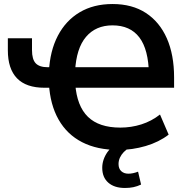

<svg xmlns="http://www.w3.org/2000/svg" viewBox="-20 -735 942 954"><path d="M568 10Q463 10 388 -28.5Q313 -67 271 -141Q229 -215 223 -320L246 -299H201Q110 -299 64.5 -346Q19 -393 19 -485V-545H139V-486Q139 -440 157.5 -420.5Q176 -401 217 -401H243L223 -378Q228 -482 267.5 -557.5Q307 -633 376 -674Q445 -715 539 -715Q637 -715 705 -670.5Q773 -626 809 -544.5Q845 -463 845 -350V-299H331L354 -317Q362 -208 417 -154.5Q472 -101 578 -101Q632 -101 682.5 -117Q733 -133 775 -166L818 -66Q770 -29 704 -9.5Q638 10 568 10ZM539 -609Q456 -609 407.5 -552Q359 -495 353 -381L333 -401H742L720 -366Q718 -489 672.5 -549Q627 -609 539 -609ZM601 199Q548 199 518 172.5Q488 146 488 99Q488 58 514 20.5Q540 -17 584 -40L622 0Q607 8 595 20.5Q583 33 576 48Q569 63 569 80Q569 103 582.5 115.5Q596 128 618 128Q629 128 641 125.5Q653 123 666 118L681 182Q662 191 643 195Q624 199 601 199Z"/></svg>

Font: Nunito Sans 10pt SemiCondensed
Style: Bold
Weight: 700
Width: 4
Designer: Vernon Adams
Foundry: Vernon Adams
Version: Version 3.101;gftools[0.9.27]